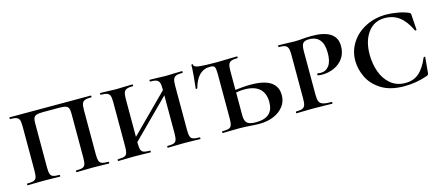

<svg xmlns="http://www.w3.org/2000/svg" viewBox="-42 -880 2935 1277"><g transform="rotate(-15 1426.0 -241.5)"><path d="M32 -12Q62 -12 76.5 -17Q91 -22 96 -36.5Q101 -51 101 -81V-387Q101 -417 96 -431Q91 -445 76.5 -450.5Q62 -456 33 -456Q31 -456 31 -462Q31 -468 33 -468H592Q595 -468 595 -462Q595 -456 592 -456Q562 -456 548 -450.5Q534 -445 528.5 -431Q523 -417 523 -387V-81Q523 -51 528 -36.5Q533 -22 547.5 -17Q562 -12 592 -12Q595 -12 595 -6Q595 0 592 0Q562 0 545 -1L481 -2L415 -1Q399 0 369 0Q367 0 367 -6Q367 -12 369 -12Q399 -12 413 -17Q427 -22 432 -36.5Q437 -51 437 -81V-385Q437 -410 432 -422Q427 -434 413 -439Q399 -444 369 -444H255Q226 -444 211.5 -439Q197 -434 192 -422Q187 -410 187 -385V-81Q187 -51 192 -36.5Q197 -22 211 -17Q225 -12 255 -12Q257 -12 257 -6Q257 0 255 0Q225 0 208 -1L143 -2L81 -1Q63 0 32 0Q30 0 30 -6Q30 -12 32 -12Z M998 -456Q995 -456 995 -462Q995 -468 998 -468L1044 -467Q1084 -465 1109 -465Q1133 -465 1173 -467L1220 -468Q1223 -468 1223 -462Q1223 -456 1220 -456Q1190 -456 1176 -450.5Q1162 -445 1156.5 -431Q1151 -417 1151 -387V-81Q1151 -51 1156 -36.5Q1161 -22 1175.5 -17Q1190 -12 1220 -12Q1223 -12 1223 -6Q1223 0 1220 0Q1190 0 1173 -1L1109 -2L1045 -1Q1028 0 998 0Q995 0 995 -6Q995 -12 998 -12Q1028 -12 1041.5 -17Q1055 -22 1060 -36.5Q1065 -51 1065 -81V-385Q1065 -415 1060 -429.5Q1055 -444 1041 -450Q1027 -456 998 -456ZM757 -71 1104 -418 1122 -400 775 -53ZM657 -456Q655 -456 655 -462Q655 -468 657 -468L705 -467Q745 -465 767 -465Q793 -465 833 -467L879 -468Q881 -468 881 -462Q881 -456 879 -456Q850 -456 835.5 -450Q821 -444 816 -429.5Q811 -415 811 -385V-81Q811 -51 816 -36.5Q821 -22 835 -17Q849 -12 879 -12Q881 -12 881 -6Q881 0 879 0Q849 0 832 -1L767 -2L705 -1Q687 0 656 0Q654 0 654 -6Q654 -12 656 -12Q686 -12 700.5 -17Q715 -22 720 -36.5Q725 -51 725 -81V-387Q725 -417 720 -431Q715 -445 700.5 -450.5Q686 -456 657 -456Z M1408 -448Q1320 -448 1289 -332Q1288 -329 1283 -329Q1278 -329 1278 -332Q1282 -363 1286.5 -413Q1291 -463 1291 -490Q1291 -495 1296.5 -495Q1302 -495 1302 -490Q1302 -474 1338.5 -469.5Q1375 -465 1463 -465Q1495 -465 1545 -467L1599 -468Q1601 -468 1601 -462Q1601 -456 1599 -456Q1569 -456 1555 -450Q1541 -444 1536 -429.5Q1531 -415 1531 -385V-81Q1531 -43 1547 -27.5Q1563 -12 1609 -12Q1728 -12 1728 -119Q1728 -180 1693 -211.5Q1658 -243 1589 -243Q1551 -243 1491 -230L1488 -249Q1577 -263 1636 -263Q1730 -263 1775 -232.5Q1820 -202 1820 -142Q1820 -99 1795 -66Q1770 -33 1726.5 -14.5Q1683 4 1627 4Q1601 4 1563 1Q1550 0 1530 -1Q1510 -2 1486 -2L1423 -1Q1406 0 1376 0Q1373 0 1373 -6Q1373 -12 1376 -12Q1407 -12 1421 -17Q1435 -22 1440 -36.5Q1445 -51 1445 -81V-387Q1445 -425 1438.5 -436.5Q1432 -448 1408 -448Z M2129 -12Q2132 -12 2132 -6Q2132 0 2129 0Q2092 0 2071 -1L1994 -2L1932 -1Q1914 0 1883 0Q1881 0 1881 -6Q1881 -12 1883 -12Q1912 -12 1926 -17.5Q1940 -23 1945.5 -37Q1951 -51 1951 -81V-387Q1951 -416 1945.5 -430.5Q1940 -445 1926 -450.5Q1912 -456 1883 -456Q1881 -456 1881 -462Q1881 -468 1883 -468L1931 -467Q1971 -465 1993 -465Q2020 -465 2050 -468Q2061 -469 2076.5 -470Q2092 -471 2113 -471Q2285 -471 2285 -356Q2285 -306 2260.5 -272Q2236 -238 2197.5 -221Q2159 -204 2116 -204Q2094 -204 2086 -207Q2083 -207 2083 -213Q2083 -215 2084.5 -217.5Q2086 -220 2089 -220Q2101 -218 2109 -218Q2145 -218 2166.5 -247Q2188 -276 2188 -334Q2188 -454 2090 -454Q2061 -454 2049 -441Q2037 -428 2037 -385V-85Q2037 -54 2044 -39Q2051 -24 2070 -18Q2089 -12 2129 -12Z M2780 -451Q2787 -448 2789 -444.5Q2791 -441 2791 -434L2798 -331Q2798 -328 2792.5 -327Q2787 -326 2786 -330Q2755 -396 2713 -428Q2671 -460 2613 -460Q2539 -460 2496.5 -402Q2454 -344 2454 -251Q2454 -189 2473.5 -133Q2493 -77 2534.5 -42Q2576 -7 2637 -7Q2692 -7 2729.5 -39Q2767 -71 2796 -140Q2797 -144 2802 -143Q2807 -142 2807 -139L2797 -33Q2796 -25 2794 -22Q2792 -19 2783 -15Q2706 12 2623 12Q2528 12 2467 -26Q2406 -64 2378.5 -121Q2351 -178 2351 -236Q2351 -304 2387.5 -360Q2424 -416 2487.5 -448Q2551 -480 2628 -480Q2665 -480 2708.5 -472Q2752 -464 2780 -451Z"/></g></svg>

Font: Cormorant SC SemiBold
Style: Regular
Weight: 600
Designer: Christian Thalmann (Catharsis Fonts)
Foundry: Catharsis Fonts
Version: Version 4.000